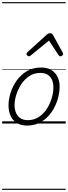

<svg xmlns="http://www.w3.org/2000/svg" viewBox="-20 -1145 629 1780"><path d="M231 19Q175 19 136.5 -4.5Q98 -28 78.5 -70.5Q59 -113 59 -168Q59 -223 78 -284Q97 -345 135 -398.5Q173 -452 229.5 -485.5Q286 -519 362 -519Q417 -519 455 -496.5Q493 -474 513 -433.5Q533 -393 533 -339Q533 -298 521.5 -249.5Q510 -201 486.5 -153.5Q463 -106 426.5 -67Q390 -28 341.5 -4.5Q293 19 231 19ZM237 -31Q296 -31 341 -61Q386 -91 415.5 -138Q445 -185 460 -237Q475 -289 475 -334Q475 -376 461.5 -406Q448 -436 421 -452.5Q394 -469 355 -469Q297 -469 252.5 -440Q208 -411 177.5 -364.5Q147 -318 131 -266.5Q115 -215 115 -171Q115 -128 129.5 -96.5Q144 -65 171 -48Q198 -31 237 -31ZM248 -623Q240 -623 233 -630Q226 -637 226 -645Q226 -650 228.5 -654Q231 -658 235 -662L415 -825Q423 -832 430.5 -834.5Q438 -837 446 -837Q453 -837 459 -834Q465 -831 470 -823L560 -660Q562 -655 563.5 -651Q565 -647 565 -644Q565 -635 556 -629Q547 -623 540 -623Q534 -623 530 -626Q526 -629 523 -634L434 -769L269 -634Q262 -629 257.5 -626Q253 -623 248 -623ZM0 605H589V615H0ZM0 -20H589V0H0ZM0 -505H589V-500H0ZM0 -1125H589V-1115H0Z"/></svg>

Font: Playwrite CU Guides
Style: Regular
Weight: 400
Designer: Veronika Burian, José Scaglione
Foundry: TypeTogether
Version: Version 1.003